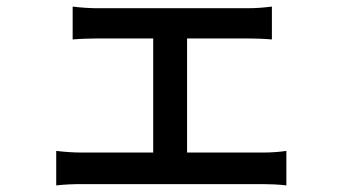

<svg xmlns="http://www.w3.org/2000/svg" viewBox="-20 -548 1040 584"><path d="M549 -84V-431H734C756 -431 784 -430 807 -428V-528C785 -525 758 -523 734 -523H274C256 -523 222 -525 201 -528V-428C222 -430 256 -431 274 -431H446V-84H227C204 -84 175 -86 151 -89V16C176 13 204 12 227 12H780C797 12 830 13 851 16V-89C831 -86 806 -84 780 -84Z"/></svg>

Font: Noto Sans Japanese Medium
Style: Regular
Weight: 500
Designer: Ryoko NISHIZUKA (kana & ideographs); Paul D. Hunt (Latin, Greek & Cyrillic); Wenlong ZHANG (bopomofo); Sandoll Communica
Foundry: Adobe Systems Incorporated
Version: Version 1.000;PS 1;hotconv 1.0.78;makeotf.lib2.5.61930